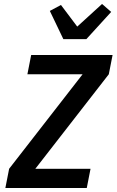

<svg xmlns="http://www.w3.org/2000/svg" viewBox="-20 -947 590 967"><path d="M417 0H7L26 -97L396 -573H118L137 -670H547L528 -573L158 -97H436ZM299 -750 231 -892 287 -922 369 -813 494 -927 540 -887 415 -750Z"/></svg>

Font: Lode
Style: Bold Italic
Weight: 700
Italic angle: -11°
Monospace: yes
Designer: Belleve Invis
Foundry: Belleve Invis
Version: Version 29.2.0; ttfautohint (v1.8.3)